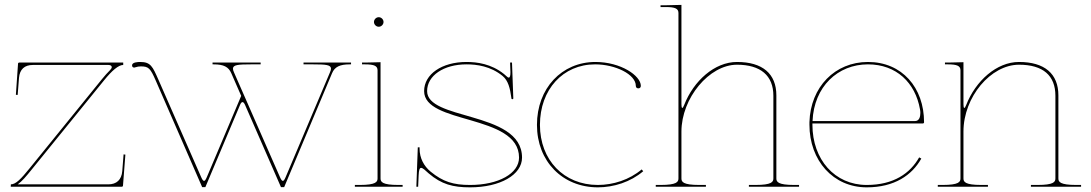

<svg xmlns="http://www.w3.org/2000/svg" viewBox="-20 -782 4567 804"><path d="M60.5 -520C57.5 -520 55.5 -517.5 55.5 -515.5L46.5 -385L54 -384.5L59.5 -455.5C62.5 -492 83 -510 117.5 -510H434C442.5 -510 448 -506.5 448 -501C448 -497.5 445.5 -493 441 -488.5C430.5 -478 419 -465.5 406.5 -450L103 -76C69 -34 46.5 -10 25.5 -10L25 0H490C492 0 495 -1.5 495 -4.5L505 -134.5L497.5 -135.5L492 -65.5C489 -29 468 -10 433.5 -10H54C72 -22.5 89.5 -43.5 111 -70L414.5 -444C449.5 -487.5 476.5 -510 496 -510V-520Z M870 -520V-512.5H875C916.5 -512.5 937 -502 948.5 -475.5L990 -380.5L846 -40C841.5 -29.5 838 -24.5 834.5 -24.5C831 -24.5 827 -29.5 822.5 -40L643.5 -448C619 -503.5 611 -522.5 567 -522.5C557.5 -522.5 533 -521.5 533 -508.5C533 -502 536.5 -499 542.5 -499C543.5 -499 545 -499.5 546 -500C555 -503 562.5 -504 569.5 -504C602 -504 609.5 -496.5 632 -445L826.5 1.5H840L985.5 -343.5C988.5 -350.5 992 -354.5 995.5 -354.5C999 -354.5 1002.5 -350.5 1006 -343L1156.5 1.5H1170L1370.5 -475.5C1381.5 -502 1403 -512.5 1444.5 -512.5H1450V-520H1251V-512.5H1291C1344.5 -512.5 1366 -510.5 1366 -494.5C1366 -490 1364.5 -485 1361.5 -478.5L1176 -40C1171.5 -29.5 1168 -24.5 1164.5 -24.5C1161 -24.5 1157 -29.5 1152.5 -40L960 -478.5C957 -485 955.5 -490 955.5 -494.5C955.5 -510.5 977.5 -512.5 1031 -512.5H1071.5V-520Z M1546 -690C1546 -679 1555.5 -670 1566 -670C1577 -670 1586 -679.5 1586 -690C1586 -701 1576.5 -710 1566 -710C1555 -710 1546 -700.5 1546 -690ZM1573.5 -35V-521.5L1508.5 -520H1496V-512.5H1508.5C1547 -512.5 1561 -506 1561 -487.5V-35C1561 -20.5 1554.5 -7.5 1486 -7.5H1466V0H1666V-7.5H1648.5C1580 -7.5 1573.5 -20.5 1573.5 -35Z M1933.5 -522.5C1830.5 -522.5 1756 -471.5 1756 -400.5C1756 -331 1852.5 -307 1950.5 -278.5C2051.5 -249 2153.5 -215 2153.5 -122C2153.5 -55.5 2067.5 -7.5 1948.5 -7.5C1878 -7.5 1835 -21 1783.5 -63C1755 -86.5 1737 -120 1737 -159.5V-165H1729.5L1723.5 0H1731L1733 -47C1734 -70.5 1737 -79 1743.5 -79C1750.5 -79 1762 -68 1775 -56C1829 -10 1876.5 2.5 1948.5 2.5C2074.5 2.5 2166 -50 2166 -122C2166 -223.5 2059.5 -261 1957 -291C1861 -319 1768.5 -340.5 1768.5 -400.5C1768.5 -465.5 1838 -512.5 1933.5 -512.5C1976 -512.5 2034.5 -505 2084.5 -464C2108 -445 2116 -412 2121 -374L2121.5 -370C2121.5 -368 2123 -366.5 2125.5 -366.5C2128 -366.5 2129.5 -368 2129.5 -370L2124 -520H2116C2117 -492 2117.5 -482.5 2117.5 -480C2117.5 -464.5 2115.5 -457 2110 -457C2106 -457 2100.5 -464 2090.5 -472C2037 -515 1977 -522.5 1933.5 -522.5Z M2228.5 -259C2228.5 -106.5 2335.5 2.5 2483.5 2.5C2549.5 2.5 2620 -19.5 2673.5 -65L2667 -72.5C2615.5 -29 2547.5 -7.5 2483.5 -7.5C2341 -7.5 2241 -112 2241 -259C2241 -407 2337.5 -512.5 2472 -512.5C2557 -512.5 2642.5 -470.5 2642.5 -422.5C2642.5 -416 2646.5 -412 2653 -412C2659.5 -412 2663.5 -416 2663.5 -422.5C2663.5 -465 2579.5 -522.5 2473.5 -522.5C2332 -522.5 2228.5 -412 2228.5 -259Z M2746 -760V-752.5H2768.5C2807 -752.5 2821 -746 2821 -727.5V-35C2821 -20.5 2814.5 -7.5 2746 -7.5H2726V0H2936V-7.5H2908.5C2840 -7.5 2833.5 -20.5 2833.5 -35V-231C2833.5 -371 2950 -511 3066 -511C3165 -511 3218.5 -465.5 3218.5 -381V-35C3218.5 -20.5 3212 -7.5 3143.5 -7.5H3116V0H3326V-7.5H3306C3237.5 -7.5 3231 -20.5 3231 -35V-382.5C3231 -473.5 3173 -522.5 3066 -522.5C2972.5 -522.5 2884.5 -443.5 2845 -342.5C2841.5 -333.5 2839 -330 2837 -330C2834.5 -330 2833.5 -337 2833.5 -345.5V-761.5L2768.5 -760Z M3811.5 -275H3382.5C3388.5 -419.5 3488.5 -512.5 3614.5 -512.5C3733.5 -512.5 3813 -435.5 3832.5 -324C3833.5 -319.5 3834 -314.5 3834 -309C3834 -292.5 3829 -275 3811.5 -275ZM3382 -265H3844.5C3846.5 -265 3849.5 -266.5 3849.5 -270C3849.5 -415 3757.5 -522.5 3614.5 -522.5C3476.5 -522.5 3374 -418 3369.5 -270.5V-260C3369.5 -109.5 3469 2.5 3609.5 2.5C3725.5 2.5 3799 -48.5 3838 -118L3829 -123C3791.5 -56.5 3722.5 -7.5 3609.5 -7.5C3475.5 -7.5 3382 -114 3382 -260Z M3937 -520V-512.5H3949.5C3988 -512.5 4002 -506 4002 -487.5V-35C4002 -20.5 3995.5 -7.5 3927 -7.5H3907V0H4117V-7.5H4089.5C4021 -7.5 4014.5 -20.5 4014.5 -35V-231C4014.5 -376 4129 -511 4247 -511C4348 -511 4399.5 -465.5 4399.5 -381V-35C4399.5 -20.5 4393 -7.5 4324.5 -7.5H4297V0H4507V-7.5H4487C4418.5 -7.5 4412 -20.5 4412 -35V-382.5C4412 -473.5 4354 -522.5 4247 -522.5C4153.5 -522.5 4065.5 -443.5 4026 -342.5C4022.5 -333.5 4020 -330 4018 -330C4015.5 -330 4014.5 -337 4014.5 -345.5V-521.5L3949.5 -520Z"/></svg>

Font: Znikomit
Style: Regular
Weight: 100
Designer: gluk
Foundry: gluk
Version: Version 0.55